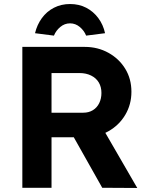

<svg xmlns="http://www.w3.org/2000/svg" viewBox="-20 -933 740 954"><path d="M91 0V-700H401Q466 -700 519 -670.5Q572 -641 602.5 -591Q633 -541 633 -477Q633 -414 602.5 -362.5Q572 -311 519 -281Q466 -251 401 -251H236V0ZM488 0 310 -316 464 -341 662 1ZM236 -373H394Q421 -373 441.5 -385.5Q462 -398 473 -420.5Q484 -443 484 -471Q484 -501 471 -523Q458 -545 433 -557.5Q408 -570 375 -570H236ZM154 -768Q164 -810 188 -843Q212 -876 248 -894.5Q284 -913 328 -913Q373 -913 408.5 -894.5Q444 -876 468.5 -843Q493 -810 502 -768L408 -756Q398 -781 376.5 -799Q355 -817 328 -817Q301 -817 279.5 -799Q258 -781 248 -756Z"/></svg>

Font: Mach SemiBold
Style: Regular
Weight: 600
Version: Version 1.002